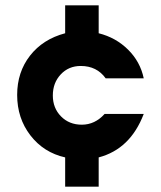

<svg xmlns="http://www.w3.org/2000/svg" viewBox="-20 -735 600 716"><path d="M223 -39V-148Q143 -166 93.5 -230Q44 -294 44 -381Q44 -466 92 -527.5Q140 -589 223 -611V-715H348V-611Q412 -595 457.5 -550Q503 -505 516 -443H374Q341 -489 281 -489Q236 -489 206.5 -457.5Q177 -426 177 -379Q177 -332 207.5 -301Q238 -270 285 -270Q334 -270 370 -310H516Q466 -179 348 -148V-39Z"/></svg>

Font: Involve
Style: Bold
Weight: 700
Designer: Stefan Peev
Foundry: Context Ltd.
Version: Version 1.001